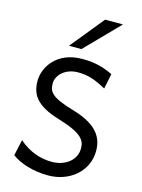

<svg xmlns="http://www.w3.org/2000/svg" viewBox="-145 -1073 863 1166"><g transform="rotate(15 287.0 -489.5)"><path d="M488.3 -681.2C424.8 -711.9 370.6 -725.1 295.4 -725.1C133.3 -725.1 65.9 -610.4 65.9 -527.3C65.9 -444.3 99.1 -379.9 251.5 -334.5C403.8 -288.6 427.2 -249 427.2 -197.8C427.2 -118.7 354.5 -73.2 275.9 -73.2C203.6 -73.2 132.8 -97.7 68.4 -153.8L46.4 -53.7C96.2 -15.1 181.6 12.2 275.9 12.2C409.2 12.2 520 -76.7 520 -207.5C520 -313 449.2 -372.1 319.8 -410.2C180.7 -450.7 158.7 -481 158.7 -534.7C158.7 -588.4 212.4 -639.6 290.5 -639.6C353 -639.6 398.9 -624.5 468.8 -585.9ZM366.2 -991.2 195.3 -781.2H273.4L478.5 -991.2Z"/></g></svg>

Font: Andika
Style: Regular
Weight: 400
Designer: Victor Gaultney, Annie Olsen, Julie Remington, Don Collingsworth, Eric Hays
Foundry: SIL International
Version: Version 1.000